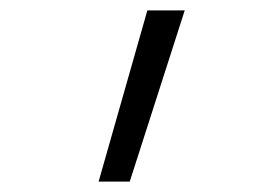

<svg xmlns="http://www.w3.org/2000/svg" viewBox="-20 -792 540 370"><path d="M170 -442 264 -772H336L230 -442Z"/></svg>

Font: Iosevka Fixed Light
Style: Regular
Weight: 300
Monospace: yes
Designer: Belleve Invis
Foundry: Belleve Invis
Version: Version 32.3.0